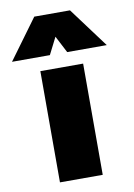

<svg xmlns="http://www.w3.org/2000/svg" viewBox="-145 -828 617 884"><g transform="rotate(-10 163.5 -386.0)"><path d="M62.5 0V-520H262.5V0ZM-58.5 -585 78.5 -772H245.5L384.5 -585H199.5L158.5 -664L118.5 -585Z"/></g></svg>

Font: Geologica Black
Style: Regular
Weight: 900
Designer: Sindre Bremnes, Frode Helland
Foundry: Monokrom Skriftforlag AS
Version: Version 1.010;gftools[0.9.28]